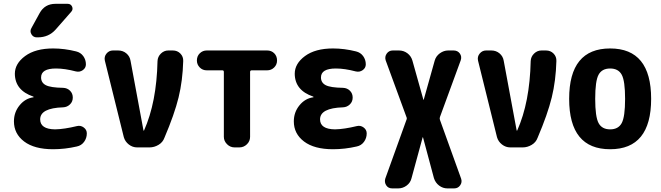

<svg xmlns="http://www.w3.org/2000/svg" viewBox="-20 -790 3540 1029"><path d="M392.6 -114.3Q412.1 -119.1 428.7 -106.9Q445.3 -94.7 445.3 -75.2Q445.3 -49.8 430.7 -29.8Q416 -9.8 391.6 -4.9Q328.1 9.8 264.6 9.8Q164.1 9.8 109.4 -31.7Q54.7 -73.2 54.7 -139.6Q54.7 -188.5 85 -225.6Q115.2 -262.7 159.2 -268.6Q160.2 -268.6 160.2 -269.5Q160.2 -271.5 158.2 -272.5Q60.5 -305.7 59.6 -394.5Q59.6 -449.2 114.7 -489.7Q169.9 -530.3 264.6 -530.3Q325.2 -530.3 387.7 -514.6Q412.1 -508.8 426.3 -489.3Q440.4 -469.7 440.4 -445.3Q440.4 -425.8 423.8 -414.1Q407.2 -402.3 386.7 -407.2Q327.1 -422.9 280.3 -422.9Q200.2 -422.9 200.2 -375Q200.2 -346.7 225.6 -333.5Q251 -320.3 318.4 -319.3Q340.8 -318.4 355.5 -303.7Q370.1 -289.1 370.1 -267.1Q370.1 -245.1 355 -230.5Q339.8 -215.8 318.4 -214.8Q195.3 -210.9 195.3 -150.4Q195.3 -97.7 275.4 -96.7Q324.2 -97.7 392.6 -114.3ZM277.3 -769.5H342.8Q359.4 -769.5 366.2 -754.9Q373 -740.2 362.3 -727.5L278.3 -631.8Q241.2 -589.8 182.6 -589.8H176.8Q158.2 -589.8 148.4 -606.4Q138.7 -623 148.4 -639.6L192.4 -719.7Q219.7 -769.5 277.3 -769.5Z M906.2 -519.5Q930.7 -519.5 946.8 -502.9Q962.9 -486.3 961.9 -462.9Q959 -357.4 937 -267.6Q915 -177.7 861.3 -51.8Q852.5 -27.3 829.6 -13.7Q806.6 0 781.2 0H714.8Q690.4 0 670.4 -15.6Q650.4 -31.2 643.6 -54.7L542 -464.8Q537.1 -486.3 550.8 -502.9Q564.5 -519.5 585 -519.5H613.3Q638.7 -519.5 657.2 -503.9Q675.8 -488.3 679.7 -463.9L749 -90.8Q749 -89.8 750 -89.8Q752 -89.8 752 -90.8Q819.3 -241.2 824.2 -462.9Q825.2 -486.3 842.3 -502.9Q859.4 -519.5 881.8 -519.5Z M1412.1 -519.5Q1434.6 -519.5 1449.7 -504.4Q1464.8 -489.3 1464.8 -465.8Q1464.8 -443.4 1449.2 -428.2Q1433.6 -413.1 1412.1 -413.1H1329.1Q1320.3 -413.1 1320.3 -404.3V-56.6Q1320.3 -33.2 1303.2 -16.6Q1286.1 0 1262.7 0H1237.3Q1213.9 0 1196.8 -17.1Q1179.7 -34.2 1179.7 -56.6V-404.3Q1179.7 -413.1 1171.9 -413.1H1087.9Q1065.4 -413.1 1050.3 -428.7Q1035.2 -444.3 1035.2 -465.8Q1035.2 -489.3 1050.8 -504.4Q1066.4 -519.5 1087.9 -519.5Z M1892.6 -114.3Q1912.1 -119.1 1928.7 -106.9Q1945.3 -94.7 1945.3 -75.2Q1945.3 -49.8 1930.7 -29.8Q1916 -9.8 1891.6 -4.9Q1828.1 9.8 1764.6 9.8Q1664.1 9.8 1609.4 -31.7Q1554.7 -73.2 1554.7 -139.6Q1554.7 -188.5 1585 -225.6Q1615.2 -262.7 1659.2 -268.6Q1660.2 -268.6 1660.2 -269.5Q1660.2 -271.5 1658.2 -272.5Q1560.5 -305.7 1559.6 -394.5Q1559.6 -449.2 1614.7 -489.7Q1669.9 -530.3 1764.6 -530.3Q1825.2 -530.3 1887.7 -514.6Q1912.1 -508.8 1926.3 -489.3Q1940.4 -469.7 1940.4 -445.3Q1940.4 -425.8 1923.8 -414.1Q1907.2 -402.3 1886.7 -407.2Q1827.1 -422.9 1780.3 -422.9Q1700.2 -422.9 1700.2 -375Q1700.2 -346.7 1725.6 -333.5Q1751 -320.3 1818.4 -319.3Q1840.8 -318.4 1855.5 -303.7Q1870.1 -289.1 1870.1 -267.1Q1870.1 -245.1 1855 -230.5Q1839.8 -215.8 1818.4 -214.8Q1695.3 -210.9 1695.3 -150.4Q1695.3 -97.7 1775.4 -96.7Q1824.2 -97.7 1892.6 -114.3Z M2451.2 167Q2458 186.5 2446.3 203.1Q2434.6 219.7 2414.1 219.7H2377.9Q2353.5 219.7 2333.5 204.6Q2313.5 189.5 2305.7 165L2247.1 -53.7Q2247.1 -54.7 2246.1 -54.7Q2245.1 -54.7 2245.1 -53.7L2185.5 165Q2179.7 189.5 2159.2 204.6Q2138.7 219.7 2114.3 219.7H2082Q2060.5 219.7 2049.8 203.1Q2039.1 186.5 2044.9 167L2158.2 -147.5Q2162.1 -155.3 2158.2 -163.1L2046.9 -466.8Q2041 -486.3 2052.7 -502.9Q2064.5 -519.5 2085 -519.5H2118.2Q2143.6 -519.5 2163.6 -504.4Q2183.6 -489.3 2190.4 -464.8L2249 -255.9Q2249 -254.9 2250 -254.9Q2251 -254.9 2251 -255.9L2309.6 -464.8Q2316.4 -489.3 2337.4 -504.4Q2358.4 -519.5 2381.8 -519.5H2411.1Q2432.6 -519.5 2444.3 -503.4Q2456.1 -487.3 2449.2 -466.8L2337.9 -163.1Q2335 -155.3 2337.9 -147.5Z M2906.2 -519.5Q2930.7 -519.5 2946.8 -502.9Q2962.9 -486.3 2961.9 -462.9Q2959 -357.4 2937 -267.6Q2915 -177.7 2861.3 -51.8Q2852.5 -27.3 2829.6 -13.7Q2806.6 0 2781.2 0H2714.8Q2690.4 0 2670.4 -15.6Q2650.4 -31.2 2643.6 -54.7L2542 -464.8Q2537.1 -486.3 2550.8 -502.9Q2564.5 -519.5 2585 -519.5H2613.3Q2638.7 -519.5 2657.2 -503.9Q2675.8 -488.3 2679.7 -463.9L2749 -90.8Q2749 -89.8 2750 -89.8Q2752 -89.8 2752 -90.8Q2819.3 -241.2 2824.2 -462.9Q2825.2 -486.3 2842.3 -502.9Q2859.4 -519.5 2881.8 -519.5Z M3188 -130.4Q3206.1 -96.7 3250 -96.7Q3293.9 -96.7 3312 -130.4Q3330.1 -164.1 3330.1 -260.3Q3330.1 -356.4 3312 -389.6Q3293.9 -422.9 3250 -422.9Q3206.1 -422.9 3188 -389.6Q3169.9 -356.4 3169.9 -260.3Q3169.9 -164.1 3188 -130.4ZM3030.3 -260.3Q3030.3 -530.3 3250 -530.3Q3469.7 -530.3 3469.7 -260.3Q3469.7 9.8 3250 9.8Q3030.3 9.8 3030.3 -260.3Z"/></svg>

Font: Rounded Mgen+ 1m bold
Style: Bold
Weight: 700
Designer: [Source Han Sans]
Ryoko NISHIZUKA  (kana & ideographs); Paul D. Hunt (Latin, Greek & Cyrillic); Wenlong ZHANG  (bopomofo
Version: Version 1.059.20150602